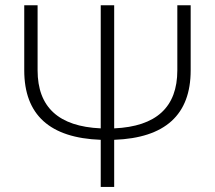

<svg xmlns="http://www.w3.org/2000/svg" viewBox="-20 -533 826 738"><path d="M367.2 -39.6V-512.7H418.9V-39.6Q661.6 -50.3 661.6 -262.7V-512.7H712.9V-262.7Q712.9 -6.3 418.9 4.4V185.5H367.2V4.4Q73.2 -6.3 73.2 -262.7V-512.7H124.5V-262.7Q124.5 -50.3 367.2 -39.6Z"/></svg>

Font: Voltera Light
Style: Light
Weight: 300
Designer: Bernd Montag
Version: Version 1.301